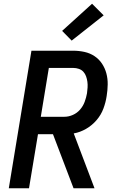

<svg xmlns="http://www.w3.org/2000/svg" viewBox="-20 -1006 640 1026"><path d="M27 0 148 -735H371Q402 -735 431.5 -728.5Q461 -722 485 -706Q509 -690 525 -666Q541 -642 548.5 -613.5Q556 -585 555.5 -554.5Q555 -524 550 -493Q545 -459 532.5 -425.5Q520 -392 496 -364Q472 -336 440 -317.5Q408 -299 374 -293L485 0H373L263 -289H183L135 0ZM324 -382Q347 -382 369.5 -392Q392 -402 408 -420.5Q424 -439 432.5 -462Q441 -485 445 -508Q447 -523 448 -538.5Q449 -554 447 -569Q445 -584 440 -598Q435 -612 425.5 -622.5Q416 -633 401.5 -638Q387 -643 371 -643H241L198 -382ZM363 -789 312 -841 472 -986 534 -924Z"/></svg>

Font: Iosevka Aile Semibold Oblique
Style: Regular
Weight: 600
Italic angle: -9°
Designer: Belleve Invis
Foundry: Belleve Invis
Version: Version 31.1.0; ttfautohint (v1.8.4)